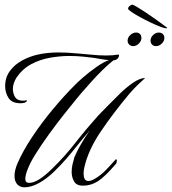

<svg xmlns="http://www.w3.org/2000/svg" viewBox="-20 -791 734 820"><path d="M84 9Q66 9 54 -3.5Q42 -16 42 -40Q42 -64 55 -94Q78 -147 118 -207Q158 -267 205.5 -324Q253 -381 295 -423Q309 -438 335.5 -461Q362 -484 392 -505Q422 -526 446 -535Q437 -534 415.5 -538Q394 -542 380 -544Q364 -546 336 -549Q308 -552 276 -552Q237 -552 194 -544.5Q151 -537 113.5 -517Q76 -497 50 -459Q44 -449 39.5 -437Q35 -425 35 -411Q35 -392 44.5 -376.5Q54 -361 78 -361Q82 -361 86 -361.5Q90 -362 94 -363Q95 -363 95 -362Q95 -356 84 -352Q80 -351 76 -350.5Q72 -350 68 -350Q31 -350 16.5 -372.5Q2 -395 2 -423Q2 -460 22 -487.5Q42 -515 74 -532.5Q106 -550 142 -558Q183 -567 228 -567Q248 -567 268 -566Q288 -565 308 -563Q337 -561 369.5 -557.5Q402 -554 434 -554Q448 -554 460.5 -555Q473 -556 486 -558Q491 -557 486 -546Q481 -535 464 -533Q440 -514 415.5 -489.5Q391 -465 371.5 -443.5Q352 -422 342 -410Q335 -403 311 -374Q287 -345 254.5 -304Q222 -263 189 -217.5Q156 -172 130 -130Q110 -98 99 -70.5Q88 -43 88 -27Q88 -10 104 -10Q124 -10 149 -26Q174 -42 202 -70Q255 -121 301 -180Q347 -239 398 -296Q419 -318 440 -339Q461 -360 483 -382L491 -390Q517 -416 547.5 -437Q578 -458 600 -458Q590 -449 570.5 -430.5Q551 -412 533 -391Q465 -310 410.5 -229.5Q356 -149 340 -75Q337 -63 337 -49Q337 -36 341.5 -27Q346 -18 358 -18Q367 -18 381 -25Q410 -42 430 -62.5Q450 -83 475 -111Q479 -111 479 -105Q479 -96 475 -91Q429 -37 399 -17.5Q369 2 334 2Q307 2 296.5 -16Q286 -34 286 -57Q286 -74 290 -90.5Q294 -107 298 -120Q309 -146 326 -175.5Q343 -205 363 -233Q335 -201 312 -172Q289 -143 265 -115Q241 -87 210 -57Q179 -27 146 -9Q113 9 84 9ZM646 -594Q636 -594 629.5 -600.5Q623 -607 623 -617Q623 -631 634 -641.5Q645 -652 658 -652Q669 -652 675.5 -645.5Q682 -639 682 -629Q682 -616 671 -605Q660 -594 646 -594ZM549 -594Q539 -594 532 -600.5Q525 -607 525 -617Q525 -631 536.5 -641.5Q548 -652 561 -652Q572 -652 578 -645.5Q584 -639 584 -629Q584 -616 573 -605Q562 -594 549 -594ZM690 -670Q683 -670 664.5 -677Q646 -684 623 -695Q600 -706 578 -718Q556 -730 541.5 -740Q527 -750 527 -754Q527 -760 533.5 -765.5Q540 -771 545 -771Q549 -771 565 -761.5Q581 -752 603 -737.5Q625 -723 645.5 -708Q666 -693 680 -683Q694 -673 694 -672Q694 -670 690 -670Z"/></svg>

Font: Luxurious Script
Style: Regular
Weight: 400
Designer: Robert E. Leuschke
Foundry: Robert E. Leuschke
Version: Version 1.010; ttfautohint (v1.8.3)